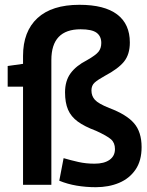

<svg xmlns="http://www.w3.org/2000/svg" viewBox="-20 -770 613 800"><path d="M76 0V-409H12V-495L76 -504V-537Q76 -639 136 -694.5Q196 -750 311 -750Q415 -750 468 -710Q521 -670 521 -593Q521 -543 496.5 -513Q472 -483 417 -454Q388 -438 374.5 -426Q361 -414 361 -393Q361 -370 375.5 -354Q390 -338 435 -320Q507 -293 538.5 -256.5Q570 -220 570 -157Q570 -100 544.5 -63Q519 -26 476 -8Q433 10 379 10Q338 10 299.5 3.5Q261 -3 227 -17L245 -111Q276 -102 307 -95Q338 -88 374 -88Q414 -88 436.5 -104Q459 -120 459 -149Q459 -175 442.5 -189.5Q426 -204 380 -225Q332 -243 304 -263.5Q276 -284 263.5 -313Q251 -342 251 -385Q251 -433 274 -464.5Q297 -496 342 -519Q379 -540 390.5 -554.5Q402 -569 402 -591Q402 -619 382.5 -633.5Q363 -648 316 -648Q194 -648 194 -520V0Z"/></svg>

Font: Georama Semi Condensed SemiBold
Style: Regular
Weight: 600
Width: 4
Designer: Jean-Baptiste Levee
Foundry: Production Type
Version: Version 1.000